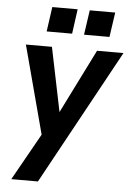

<svg xmlns="http://www.w3.org/2000/svg" viewBox="-60 -741 675 988"><g transform="rotate(5 277.5 -247.0)"><path d="M36.5 203.5H174L555 -493H418.5L253.5 -162L185.5 -493H51L172 -38ZM151.5 -569.5H283L300.5 -697H169.5ZM344.5 -569.5H476L494.5 -697H363Z"/></g></svg>

Font: HK Grotesk
Style: Bold Italic
Weight: 700
Italic angle: -16°
Designer: Alfredo Marco Pradil
Foundry: Hanken Design Co.
Version: Version 3.001;FEAKit 1.0